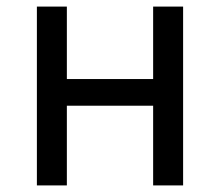

<svg xmlns="http://www.w3.org/2000/svg" viewBox="-20 -563 668 583"><path d="M92 0H183V-242H445V0H536V-543H445V-323H183V-543H92Z"/></svg>

Font: DAIFUKU Sans JP
Style: Regular
Weight: 400
Designer: Original font ‘Source Han Sans JP’ : Ryoko NISHIZUKA  (kana, bopomofo & ideographs); Paul D. Hunt (Latin, Greek & Cyrill
Foundry: Daifuku
Version: Version 1.001